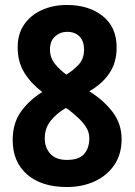

<svg xmlns="http://www.w3.org/2000/svg" viewBox="-20 -794 541 772"><path d="M249 -42Q147 -42 89 -92.5Q31 -143 31 -231Q31 -299 64.5 -345.5Q98 -392 150 -424Q105 -458 78 -501.5Q51 -545 51 -604Q51 -658 77.5 -696Q104 -734 149 -754Q194 -774 249 -774Q337 -774 393 -729.5Q449 -685 449 -603Q449 -542 419.5 -499Q390 -456 339 -427Q397 -391 433 -343.5Q469 -296 469 -234Q469 -175 440.5 -132Q412 -89 362 -65.5Q312 -42 249 -42ZM247 -494Q276 -512 297 -535Q318 -558 318 -595Q318 -628 300 -647Q282 -666 250 -666Q222 -666 201.5 -647.5Q181 -629 181 -595Q181 -562 201 -537Q221 -512 247 -494ZM249 -151Q297 -151 318 -174.5Q339 -198 339 -238Q339 -263 326 -283Q313 -303 294 -320.5Q275 -338 256 -353L245 -360Q206 -337 183 -307.5Q160 -278 160 -238Q160 -200 182.5 -175.5Q205 -151 249 -151Z"/></svg>

Font: Noto Sans Tamil UI Condensed
Style: Bold
Weight: 700
Width: 3
Designer: Jelle Bosma - Monotype Design Team
Foundry: Monotype Imaging Inc.
Version: Version 2.004; ttfautohint (v1.8.4.7-5d5b)